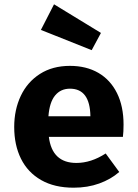

<svg xmlns="http://www.w3.org/2000/svg" viewBox="-20 -855 640 892"><path d="M335 -98Q403 -98 471 -142L534 -56Q495 -22 441 -2.5Q387 17 322 17Q233 17 171 -18.5Q109 -54 77.5 -117.5Q46 -181 46 -265Q46 -345 76.5 -409.5Q107 -474 165.5 -511.5Q224 -549 305 -549Q381 -549 437 -516.5Q493 -484 523.5 -422.5Q554 -361 554 -276Q554 -243 551 -219H207Q222 -98 335 -98ZM205 -315H400Q398 -443 305 -443Q262 -443 236 -411.5Q210 -380 205 -315ZM170 -716 231 -835 449 -702 406 -622Z"/></svg>

Font: Fira Mono
Style: Bold
Weight: 700
Monospace: yes
Designer: Carrois Corporate & Edenspiekermann AG
Foundry: Carrois Corporate GbR & Edenspiekermann AG
Version: Version 3.206